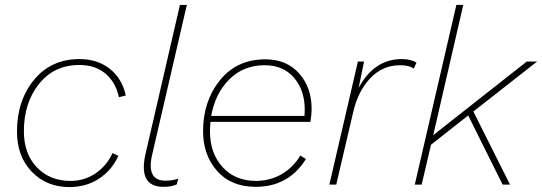

<svg xmlns="http://www.w3.org/2000/svg" viewBox="-20 -750 2202 780"><path d="M262 10Q169 10 109 -52.5Q49 -115 49 -215Q49 -342 118.5 -426Q188 -510 303 -510Q376 -510 426 -470.5Q476 -431 491 -362L463 -355Q450 -416 408.5 -451Q367 -486 302 -486Q200 -486 138.5 -409Q77 -332 77 -217Q77 -125 130 -70Q183 -15 266 -15Q323 -15 368.5 -46Q414 -77 437 -128L461 -117Q434 -58 382 -24Q330 10 262 10Z M644 9Q541 9 571 -124L711 -730H739L598 -121Q574 -16 652 -16Q680 -16 704 -24L698 -1Q678 9 644 9Z M1241 -255H835Q833 -229 833 -216Q833 -128 884 -71.5Q935 -15 1021 -15Q1080 -16 1126 -43.5Q1172 -71 1200 -118L1223 -104Q1152 9 1019 9Q919 9 862 -55.5Q805 -120 805 -217Q805 -339 873.5 -424Q942 -509 1058 -509Q1144 -509 1195 -452Q1246 -395 1246 -307Q1246 -283 1241 -255ZM1055 -485Q969 -485 911.5 -427.5Q854 -370 838 -279H1217Q1217 -284 1217.5 -292Q1218 -300 1218 -305Q1218 -383 1174.5 -434Q1131 -485 1055 -485Z M1612 -510Q1649 -510 1672 -496L1661 -471Q1643 -485 1605 -485Q1534 -485 1484 -432Q1434 -379 1415 -295L1346 0H1318L1434 -500H1459L1437 -393Q1500 -510 1612 -510Z M2162 -500 1903 -297 2052 0H2022L1882 -281L1731 -162L1693 0H1665L1834 -730H1862L1740 -201L2120 -500Z"/></svg>

Font: Elaine Sans ExtraLight
Style: Italic
Weight: 275
Italic angle: -13°
Designer: Wei Huang
Foundry: Wei Huang
Version: Version 2.001;December 24, 2019;FontCreator 12.0.0.2547 64-b